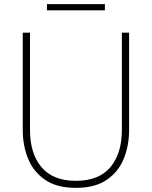

<svg xmlns="http://www.w3.org/2000/svg" viewBox="-20 -898 734 928"><path d="M207 -848V-878H487V-848ZM347 10Q255 10 198.5 -28.5Q142 -67 116 -130.5Q90 -194 90 -270V-740H125V-270Q125 -156 180.5 -90Q236 -24 347 -24Q458 -24 513.5 -90Q569 -156 569 -270V-740H604V-270Q604 -194 578 -130.5Q552 -67 495.5 -28.5Q439 10 347 10Z"/></svg>

Font: Be Vietnam Pro Thin
Style: Regular
Weight: 100
Designer: Lam Bao, Tony Le, Vietanh Nguyen
Foundry: Yellow Type Foundry
Version: Version 1.002; ttfautohint (v1.8.3)